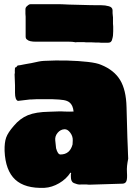

<svg xmlns="http://www.w3.org/2000/svg" viewBox="-20 -873 665 921"><path d="M194 28Q100 32 53 -11.5Q6 -55 2 -149Q1 -189 9.5 -213Q18 -237 46 -269Q76 -305 114 -320.5Q152 -336 216 -337Q241 -338 259.5 -338.5Q278 -339 288 -338Q317 -337 333 -338Q330 -369 313 -382Q303 -390 285 -393Q267 -396 233 -397H153Q143 -397 142.5 -396.5Q142 -396 133 -396H125L66 -389Q52 -394 52 -428Q52 -434 52 -440.5Q52 -447 52 -463.5Q52 -480 50 -516Q52 -523 51 -534L52 -549Q56 -549 58 -551L63 -557Q64 -559 66 -559Q70 -559 77.5 -560.5Q85 -562 95 -564L117 -568Q125 -570 129 -570Q157 -576 166.5 -578Q176 -580 191 -581Q248 -584 303 -582.5Q358 -581 401.5 -576Q445 -571 465 -562Q527 -537 556 -489.5Q585 -442 587 -359L591 -213Q592 -185 593 -163.5Q594 -142 594 -134L595 -112Q591 -92 589.5 -77.5Q588 -63 589 -46Q591 -16 586.5 -4.5Q582 7 569 8L407 13Q399 11 369 12Q358 13 350 10.5Q342 8 334 5Q320 -1 320 -25V-37Q320 -39 321 -40V-43Q319 -45 318 -45Q298 -14 263.5 6Q229 26 194 28ZM270 -132Q315 -132 328 -180L329 -199Q330 -219 317 -236.5Q304 -254 289 -253Q270 -252 256.5 -236Q243 -220 245 -200L249 -162Q257 -132 270 -132ZM322 -41Q322 -41 322 -41ZM499 -668H465Q460 -669 453.5 -669Q447 -669 439 -669L417 -670H392L382 -671H350Q342 -669 337 -671Q332 -672 326 -672.5Q320 -673 312 -673H152Q120 -673 110 -683Q103 -687 103 -698V-793Q102 -798 102 -806.5Q102 -815 102 -828Q102 -838 110 -844Q111 -845 116 -849Q121 -853 127 -853H259Q266 -853 279 -852.5Q292 -852 312 -851L352 -850Q387 -849 409.5 -848.5Q432 -848 442 -848H465Q485 -848 502.5 -843Q520 -838 520 -823Q520 -816 520 -810Q520 -804 521 -799Q522 -794 522 -790Q522 -786 522 -783V-773Q522 -766 522 -759Q522 -752 523 -746V-723Q523 -700 519 -688Q516 -668 499 -668Z"/></svg>

Font: Sigmar
Style: Regular
Weight: 400
Designer: Vernon Adams
Foundry: Vernon Adams
Version: Version 1.000; ttfautohint (v1.8.4.7-5d5b);gftools[0.9.24]